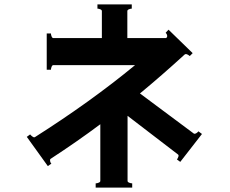

<svg xmlns="http://www.w3.org/2000/svg" viewBox="-20 -798 1040 867"><path d="M892 -193 794 -67 779 -78Q783 -83 785.5 -90.5Q788 -98 783 -101L556 -275V19Q556 24 563.5 27Q571 30 577 30V49H412V30Q418 30 425.5 27Q433 24 433 19V-237Q330 -160 209 -81Q206 -80 206 -75Q206 -65 212 -59L196 -48L101 -180L116 -191Q120 -186 127 -181Q134 -176 138 -179Q390 -339 590 -504H221Q216 -504 213 -496.5Q210 -489 210 -483H191V-647H210Q210 -641 213 -633.5Q216 -626 221 -626H440V-748Q440 -753 433 -756Q426 -759 420 -759V-778H575V-759Q569 -759 562 -756Q555 -753 555 -748V-626H730L733 -629Q735 -631 735 -635Q735 -643 728 -650L741 -664L850 -558L837 -545Q821 -558 814 -552Q709 -456 612 -376L855 -195Q856 -194 859 -194Q863 -194 868 -197.5Q873 -201 876 -205Z"/></svg>

Font: Aoboshi One
Style: Regular
Weight: 400
Designer: IKIMOJI
Foundry: Natsumi Matsuba
Version: Version 1.000; ttfautohint (v1.8.3)